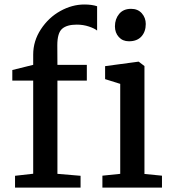

<svg xmlns="http://www.w3.org/2000/svg" viewBox="-20 -847 783 867"><path d="M442.4 0V-53.7L522.9 -62V-468.3L454.6 -489.7V-548.3L604 -568.4H606.4L632.3 -548.8V-61.5L711.4 -53.7V0ZM562 -660.6Q533.7 -660.6 516.4 -679.9Q499 -699.2 499 -728Q499 -761.2 518.1 -784.2Q537.1 -807.1 571.8 -807.1H572.3Q602.5 -807.1 620.4 -786.9Q638.2 -766.6 638.2 -738.8Q638.2 -704.1 618.7 -682.4Q599.1 -660.6 562.5 -660.6ZM47.9 0V-53.2L129.9 -62.5V-482.9H35.6V-530.8L129.9 -554.2V-600.6Q129.9 -662.1 164.8 -715.1Q199.7 -768.1 252.7 -797.4Q305.7 -826.7 360.8 -826.7Q395 -826.7 418.5 -818.8V-709Q407.7 -718.3 381.8 -727.1Q356 -735.8 326.7 -735.8Q281.7 -735.8 260.3 -716.8Q238.8 -697.8 238.8 -642.6L239.3 -554.2H372.1V-482.9H239.3V-62L343.8 -53.2V0Z"/></svg>

Font: HaufeMerriweather
Style: Regular
Weight: 400
Designer: Eben Sorkin ( eben@eyebytes.com )
Foundry: Eben Sorkin
Version: Version 1.56